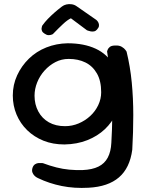

<svg xmlns="http://www.w3.org/2000/svg" viewBox="-20 -713 719 945"><path d="M416 211Q346 215 284 202.5Q222 190 168 164Q168 164 162 161Q156 158 149.5 151.5Q143 145 139.5 135.5Q136 126 140 113Q144 101 152.5 95.5Q161 90 170 89.5Q179 89 185 89.5Q191 90 191 90Q226 103 257.5 111Q289 119 321 122Q353 125 387 124Q434 122 464.5 107Q495 92 510.5 62.5Q526 33 528 -10Q532 -78 532.5 -137.5Q533 -197 530 -251Q527 -305 521 -356.5Q515 -408 507 -460Q507 -460 509.5 -467.5Q512 -475 520.5 -482Q529 -489 548 -489Q567 -490 579.5 -482.5Q592 -475 597.5 -467Q603 -459 603 -459Q621 -385 628.5 -307Q636 -229 636 -146.5Q636 -64 631 24Q619 114 565.5 160Q512 206 416 211ZM297 -2Q240 -2 194 -20.5Q148 -39 114 -72Q80 -105 61.5 -149Q43 -193 43 -243Q43 -296 64.5 -342.5Q86 -389 122.5 -424.5Q159 -460 208 -479.5Q257 -499 313 -500Q393 -500 450.5 -473.5Q508 -447 540 -391.5Q572 -336 572 -250Q572 -200 552 -155.5Q532 -111 496 -77Q460 -43 409.5 -23Q359 -3 297 -2ZM300 -92Q335 -92 367 -105.5Q399 -119 424 -142Q449 -165 463.5 -195.5Q478 -226 478 -259Q478 -315 457 -351.5Q436 -388 400.5 -405.5Q365 -423 318 -423Q283 -423 253 -407.5Q223 -392 199.5 -366Q176 -340 163 -307.5Q150 -275 150 -242Q150 -199 168.5 -164.5Q187 -130 220.5 -111Q254 -92 300 -92ZM200 -547Q190 -553 187 -560Q184 -567 184.5 -573Q185 -579 186.5 -583Q188 -587 188 -587Q201 -605 215.5 -620Q230 -635 247 -650Q264 -665 285 -681Q294 -688 306.5 -691Q319 -694 333 -692Q347 -690 359 -681L454 -615Q454 -615 458 -611Q462 -607 465 -600Q468 -593 467 -585Q466 -577 457 -567Q451 -560 442.5 -558.5Q434 -557 426.5 -558.5Q419 -560 413.5 -562Q408 -564 408 -564L329 -623Q312 -615 290.5 -595Q269 -575 240 -545Q240 -545 234 -542.5Q228 -540 219 -540Q210 -540 200 -547Z"/></svg>

Font: Sour Gummy
Style: Regular
Weight: 400
Designer: Stefie Justprince
Foundry: Eifetstype
Version: Version 1.000